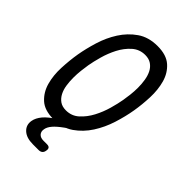

<svg xmlns="http://www.w3.org/2000/svg" viewBox="-274 -842 1148 1148"><g transform="rotate(45 300.0 -268.5)"><path d="M234 -80Q282 -80 316.5 -111.5Q351 -143 374.5 -187.5Q398 -232 412 -281.5Q426 -331 432 -367Q436 -390 439.5 -420Q443 -450 443 -481.5Q443 -513 438 -543.5Q433 -574 421 -597.5Q409 -621 388 -635.5Q367 -650 335 -650Q287 -650 252 -618.5Q217 -587 194 -542.5Q171 -498 157.5 -449.5Q144 -401 138 -366Q134 -342 130.5 -311.5Q127 -281 127 -249.5Q127 -218 131.5 -187.5Q136 -157 148.5 -133Q161 -109 181.5 -94.5Q202 -80 234 -80ZM218 10Q143 10 103 -26.5Q63 -63 47.5 -119Q32 -175 35 -241Q38 -307 48 -367Q58 -425 78 -490.5Q98 -556 133.5 -611.5Q169 -667 221.5 -703.5Q274 -740 350 -740Q425 -740 465.5 -704Q506 -668 521.5 -612.5Q537 -557 534.5 -492Q532 -427 522 -368Q512 -308 491 -241.5Q470 -175 434 -119Q398 -63 345.5 -26.5Q293 10 218 10ZM297 143Q312 143 318 150.5Q324 158 321 173Q319 188 310 195.5Q301 203 286 203H238Q183 203 154.5 176.5Q126 150 133 110Q138 81 162 52Q186 23 239 -10H314L301 -1Q262 27 243 49.5Q224 72 221 93Q217 115 229.5 129Q242 143 267 143Z"/></g></svg>

Font: Maple Mono
Style: Italic
Weight: 400
Italic angle: -10°
Monospace: yes
Designer: subframe7536
Version: Version 7.300